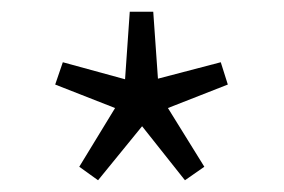

<svg xmlns="http://www.w3.org/2000/svg" viewBox="-20 -809 483 327"><path d="M147 -502 115 -525 176 -625 74 -665 87 -703 193 -674 201 -789H241L249 -675L356 -703L368 -665L266 -625L328 -525L295 -502L222 -594Z"/></svg>

Font: Noto Sans JP Thin Light
Style: Regular
Weight: 300
Version: Version 2.004-H2;hotconv 1.0.118;makeotfexe 2.5.65603